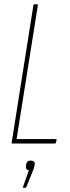

<svg xmlns="http://www.w3.org/2000/svg" viewBox="-20 -675 327 903"><path d="M39 0Q34 0 35 -5L137 -650Q138 -655 143 -655H154Q159 -655 158 -650L58 -21H242Q247 -21 246 -16L243 -4Q242 0 238 0ZM91 208Q86 208 88 204L116 126Q109 125 105 120.5Q101 116 102 106L103 99Q106 80 124 80Q133 80 139 85Q145 90 143 100L142 106Q141 111 139 117Q137 123 134 130L104 204Q103 208 100 208Z"/></svg>

Font: Sofia Sans Extra Condensed Thin
Style: Italic
Weight: 250
Italic angle: -9°
Version: Version 4.100